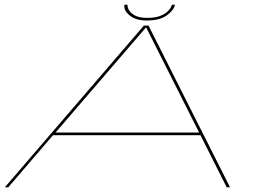

<svg xmlns="http://www.w3.org/2000/svg" viewBox="-20 -786 1105 806"><path d="M0.5 0 584 -678.5H603.5L945.5 0H931.5L821.5 -218.5H202.5L15 0ZM213 -229.5H816L593.5 -671H593ZM596.5 -700Q549.5 -700 523.8 -721.5Q498 -743 502.5 -766H515.5Q514 -757.5 520.8 -744.5Q527.5 -731.5 546 -721.2Q564.5 -711 598.5 -711Q635 -711 657 -721Q679 -731 689.5 -744Q700 -757 701.5 -766H714.5Q710 -743 680.2 -721.5Q650.5 -700 596.5 -700Z"/></svg>

Font: Anybody UltraExpanded Thin
Style: Italic
Weight: 100
Width: 9
Italic angle: -10°
Designer: Tyler Finck
Foundry: Etcetera Type Company
Version: Version 1.010; ttfautohint (v1.8.3) -l 8 -r 50 -G 200 -x 14 